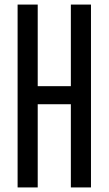

<svg xmlns="http://www.w3.org/2000/svg" viewBox="-20 -820 475 840"><path d="M57 0V-800H145V-443H290V-800H378V0H290V-364H145V0Z"/></svg>

Font: Big Shoulders Text Medium
Style: Regular
Weight: 500
Designer: Patric King
Foundry: XO Type Co
Version: Version 1.000; ttfautohint (v1.8.2)